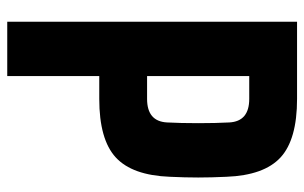

<svg xmlns="http://www.w3.org/2000/svg" viewBox="-175 -665 840 530"><g transform="rotate(90 245.0 -400.0)"><path d="M40 0V-800H253Q365 -800 414.5 -754.5Q464 -709 468 -605Q470 -563 470 -527Q470 -491 468 -449Q464 -345 414.5 -299.5Q365 -254 253 -254H190V0ZM190 -386H253Q315 -386 318 -441Q320 -478 320 -527Q320 -576 318 -613Q315 -668 253 -668H190Z"/></g></svg>

Font: Big Shoulders Text Black
Style: Regular
Weight: 900
Designer: Patric King
Foundry: XO Type Co
Version: Version 1.000; ttfautohint (v1.8.2)